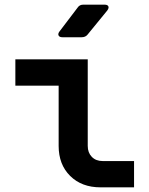

<svg xmlns="http://www.w3.org/2000/svg" viewBox="-20 -805 640 825"><path d="M412 0Q331 0 281.5 -49Q232 -98 232 -178V-437H46V-550H357V-178Q357 -149 374.5 -131Q392 -113 421 -113H556V0ZM248 -645Q236 -645 232 -652Q228 -659 235 -669L314 -773Q322 -785 338 -785H429Q442 -785 445.5 -778Q449 -771 441 -760L356 -656Q347 -645 331 -645Z"/></svg>

Font: Pitagon Sans Mono
Style: Bold
Weight: 700
Monospace: yes
Designer: Travis Tran
Foundry: Pitagon
Version: Version 1.001; ttfautohint (v1.8.4.7-5d5b);gftools[0.9.26]